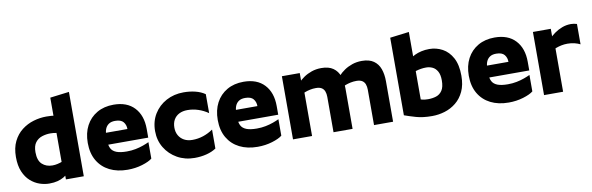

<svg xmlns="http://www.w3.org/2000/svg" viewBox="-49 -1142 4896 1587"><g transform="rotate(-10 2399.0 -349.0)"><path d="M344 -397Q308 -397 274 -386Q240 -375 218 -346.5Q196 -318 196 -265Q196 -195 230 -164Q264 -133 316 -133Q338 -133 359.5 -138Q381 -143 397.5 -149.5Q414 -156 420 -161L430 -53Q412 -34 388.5 -20Q365 -6 335 2Q305 10 265 10Q225 10 184 -4Q143 -18 108 -49Q73 -80 51.5 -130.5Q30 -181 30 -253Q30 -330 57 -384.5Q84 -439 128.5 -473.5Q173 -508 227 -524Q281 -540 335 -540Q381 -540 413.5 -534Q446 -528 477 -519L430 -381Q417 -387 393.5 -392Q370 -397 344 -397ZM395 -116V-688L555 -708V0H405V-98Z M797 -307V-251Q797 -215 810 -190Q823 -165 855 -152.5Q887 -140 942 -140Q981 -140 1016 -147Q1051 -154 1080 -164.5Q1109 -175 1130 -185V-47Q1103 -25 1045.5 -7.5Q988 10 923 10Q836 10 771.5 -22.5Q707 -55 671 -116.5Q635 -178 635 -265Q635 -348 667.5 -409.5Q700 -471 759.5 -505.5Q819 -540 899 -540Q1012 -540 1073.5 -474Q1135 -408 1135 -295V-222H791V-322H978Q978 -357 958 -381.5Q938 -406 889 -406Q856 -406 836 -392.5Q816 -379 806.5 -356.5Q797 -334 797 -307Z M1666 -493V-334Q1627 -361 1583 -375.5Q1539 -390 1493 -390Q1453 -390 1423.5 -375Q1394 -360 1378 -332Q1362 -304 1362 -265Q1362 -228 1378 -200Q1394 -172 1423 -156Q1452 -140 1492 -140Q1539 -140 1583 -154.5Q1627 -169 1666 -196V-37Q1632 -14 1585 -2Q1538 10 1485 10Q1404 10 1339.5 -26.5Q1275 -63 1237.5 -125Q1200 -187 1200 -265Q1200 -346 1238 -408Q1276 -470 1341 -505Q1406 -540 1487 -540Q1539 -540 1585.5 -528.5Q1632 -517 1666 -493Z M1888 -307V-251Q1888 -215 1901 -190Q1914 -165 1946 -152.5Q1978 -140 2033 -140Q2072 -140 2107 -147Q2142 -154 2171 -164.5Q2200 -175 2221 -185V-47Q2194 -25 2136.5 -7.5Q2079 10 2014 10Q1927 10 1862.5 -22.5Q1798 -55 1762 -116.5Q1726 -178 1726 -265Q1726 -348 1758.5 -409.5Q1791 -471 1850.5 -505.5Q1910 -540 1990 -540Q2103 -540 2164.5 -474Q2226 -408 2226 -295V-222H1882V-322H2069Q2069 -357 2049 -381.5Q2029 -406 1980 -406Q1947 -406 1927 -392.5Q1907 -379 1897.5 -356.5Q1888 -334 1888 -307Z M2311 -530H2461V-415L2471 -397V0H2311ZM2570 -385Q2545 -385 2521.5 -380Q2498 -375 2478.5 -367.5Q2459 -360 2446 -352V-452Q2466 -474 2495 -494Q2524 -514 2561.5 -527Q2599 -540 2643 -540Q2705 -540 2742 -514Q2779 -488 2795 -443Q2811 -398 2811 -340V0H2651V-297Q2651 -323 2643.5 -343Q2636 -363 2618.5 -374Q2601 -385 2570 -385ZM2910 -385Q2885 -385 2861.5 -380Q2838 -375 2818.5 -367.5Q2799 -360 2786 -352V-452Q2806 -474 2835 -494Q2864 -514 2901.5 -527Q2939 -540 2983 -540Q3045 -540 3082 -514Q3119 -488 3135 -443Q3151 -398 3151 -340V0H2991V-297Q2991 -323 2983.5 -343Q2976 -363 2958.5 -374Q2941 -385 2910 -385Z M3408 -708 3248 -688V-37Q3289 -22 3344.5 -6Q3400 10 3478 10Q3532 10 3584.5 -6Q3637 -22 3679.5 -56.5Q3722 -91 3747.5 -145.5Q3773 -200 3773 -277Q3773 -369 3741.5 -427Q3710 -485 3659 -512.5Q3608 -540 3549 -540Q3514 -540 3483 -533Q3452 -526 3427 -514Q3402 -502 3383 -487V-369Q3396 -376 3414 -381.5Q3432 -387 3453.5 -390.5Q3475 -394 3497 -394Q3525 -394 3550 -382.5Q3575 -371 3591 -343Q3607 -315 3607 -267Q3607 -211 3587.5 -182Q3568 -153 3537 -143Q3506 -133 3469 -133Q3443 -133 3421.5 -138Q3400 -143 3383 -149L3408 -128Z M3995 -307V-251Q3995 -215 4008 -190Q4021 -165 4053 -152.5Q4085 -140 4140 -140Q4179 -140 4214 -147Q4249 -154 4278 -164.5Q4307 -175 4328 -185V-47Q4301 -25 4243.5 -7.5Q4186 10 4121 10Q4034 10 3969.5 -22.5Q3905 -55 3869 -116.5Q3833 -178 3833 -265Q3833 -348 3865.5 -409.5Q3898 -471 3957.5 -505.5Q4017 -540 4097 -540Q4210 -540 4271.5 -474Q4333 -408 4333 -295V-222H3989V-322H4176Q4176 -357 4156 -381.5Q4136 -406 4087 -406Q4054 -406 4034 -392.5Q4014 -379 4004.5 -356.5Q3995 -334 3995 -307Z M4418 -530H4568V-415L4578 -397V0H4418ZM4738 -540Q4762 -540 4788 -532V-361Q4769 -371 4741.5 -378Q4714 -385 4682 -385Q4655 -385 4631 -380Q4607 -375 4587 -367.5Q4567 -360 4553 -352V-452Q4571 -472 4599.5 -492.5Q4628 -513 4663.5 -526.5Q4699 -540 4738 -540Z"/></g></svg>

Font: Roundo Variable
Style: Regular
Weight: 200
Designer: Shiva Nallaperumal
Foundry: Indian Type Foundry
Version: Version 2.000